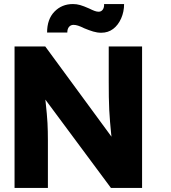

<svg xmlns="http://www.w3.org/2000/svg" viewBox="-20 -930 847 950"><path d="M52 0V-700H204L571 -200L538 -205Q533 -238 530 -268Q527 -298 524.5 -327Q522 -356 520.5 -386Q519 -416 518.5 -451Q518 -486 518 -527V-700H683V0H529L146 -516L197 -509Q202 -461 205.5 -427.5Q209 -394 211.5 -368Q214 -342 215 -321Q216 -300 216.5 -279.5Q217 -259 217 -234V0ZM397 -790Q379 -799 366.5 -803Q354 -807 344 -807Q330 -807 321.5 -797Q313 -787 313 -769H213Q213 -835 249.5 -872.5Q286 -910 341 -910Q359 -910 376.5 -905Q394 -900 421 -888Q437 -880 448 -876Q459 -872 468 -872Q481 -872 488.5 -882.5Q496 -893 495 -910H594Q594 -872 579.5 -839Q565 -806 540 -787Q515 -768 481 -768Q461 -768 441 -774Q421 -780 397 -790Z"/></svg>

Font: Our Lexend
Style: Bold
Weight: 700
Designer: Bonnie Shaver-Troup, Thomas Jockin
Foundry: Lexend
Version: Version 1.007